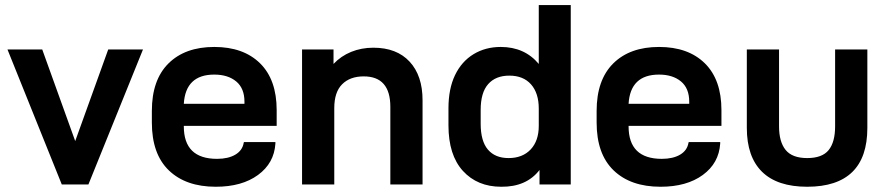

<svg xmlns="http://www.w3.org/2000/svg" viewBox="-20 -710 3412 739"><path d="M8.8 -519.5H142.6L269.5 -167L396.5 -519.5H530.3L320.3 0H217.8Z M687.5 -225.6V-223.6Q687.5 -98.6 815.4 -98.6Q858.4 -98.6 885.7 -114.7Q913.1 -130.9 918 -160.2L918.9 -163.1H1040V-157.2Q1035.2 -82 973.1 -36.6Q911.1 8.8 810.5 8.8Q695.3 8.8 629.9 -54.2Q564.5 -117.2 564.5 -238.3V-283.2Q564.5 -402.3 628.4 -465.8Q692.4 -529.3 804.7 -529.3Q917 -529.3 981 -466.3Q1044.9 -403.3 1044.9 -286.1V-225.6ZM687.5 -310.5H920.9V-318.4Q920.9 -370.1 889.2 -396.5Q857.4 -422.9 804.7 -422.9Q694.3 -422.9 687.5 -310.5Z M1142.6 -519.5H1263.7V-463.9Q1292 -494.1 1331.5 -510.3Q1371.1 -526.4 1417 -526.4Q1506.8 -526.4 1556.6 -472.7Q1606.4 -418.9 1606.4 -324.2V0H1482.4V-298.8Q1482.4 -416 1379.9 -416Q1327.1 -416 1296.9 -385.7Q1266.6 -355.5 1266.6 -293.9V0H1142.6Z M1706.1 -227.5V-293Q1706.1 -368.2 1731.4 -420.9Q1756.8 -473.6 1802.7 -501.5Q1848.6 -529.3 1907.2 -529.3Q1999 -529.3 2053.7 -463.9V-690.4H2176.8V0H2056.6V-55.7Q2005.9 9.8 1909.2 8.8Q1817.4 8.8 1761.7 -52.2Q1706.1 -113.3 1706.1 -227.5ZM2053.7 -225.6V-292Q2053.7 -351.6 2023.9 -385.3Q1994.1 -418.9 1940.4 -418.9Q1887.7 -418.9 1858.9 -386.2Q1830.1 -353.5 1830.1 -287.1V-233.4Q1830.1 -167 1857.9 -134.3Q1885.7 -101.6 1937.5 -101.6Q1991.2 -101.6 2022.5 -134.8Q2053.7 -168 2053.7 -225.6Z M2399.4 -225.6V-223.6Q2399.4 -98.6 2527.3 -98.6Q2570.3 -98.6 2597.7 -114.7Q2625 -130.9 2629.9 -160.2L2630.9 -163.1H2752V-157.2Q2747.1 -82 2685.1 -36.6Q2623 8.8 2522.5 8.8Q2407.2 8.8 2341.8 -54.2Q2276.4 -117.2 2276.4 -238.3V-283.2Q2276.4 -402.3 2340.3 -465.8Q2404.3 -529.3 2516.6 -529.3Q2628.9 -529.3 2692.9 -466.3Q2756.8 -403.3 2756.8 -286.1V-225.6ZM2399.4 -310.5H2632.8V-318.4Q2632.8 -370.1 2601.1 -396.5Q2569.3 -422.9 2516.6 -422.9Q2406.2 -422.9 2399.4 -310.5Z M2854.5 -217.8V-519.5H2978.5V-223.6Q2978.5 -164.1 3003.9 -132.8Q3029.3 -101.6 3086.9 -101.6Q3144.5 -101.6 3169.4 -132.3Q3194.3 -163.1 3194.3 -223.6V-519.5H3318.4V-217.8Q3318.4 -104.5 3260.3 -47.9Q3202.1 8.8 3086.9 8.8Q2971.7 8.8 2913.1 -48.8Q2854.5 -106.4 2854.5 -217.8Z"/></svg>

Font: Altinn-DIN Exp
Style: DINExp-Bold
Weight: 700
Width: 7
Designer: Charles Nix
Foundry: Altinn
Version: Version 2.00